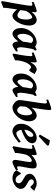

<svg xmlns="http://www.w3.org/2000/svg" viewBox="1234 -1966 947 3474"><g transform="rotate(90 1707.0 -229.5)"><path d="M433.1 -281.2Q433.1 -228 415 -170.9Q397 -113.8 372.6 -73.7Q352.5 -40 321 -11Q289.6 18.1 253.4 18.1Q229 18.1 196.8 -6.3Q164.6 -30.8 135.7 -73.7L149.4 -134.3Q158.7 -118.7 176 -104.5Q193.4 -90.3 212.6 -81.3Q231.9 -72.3 247.1 -72.3Q265.6 -72.3 280.5 -83.7Q295.4 -95.2 303.7 -112.3Q314.5 -135.7 319.3 -168.5Q324.2 -201.2 324.2 -235.4Q324.2 -282.2 310.8 -311Q297.4 -339.8 281.2 -339.8Q265.1 -339.8 229.7 -309.3Q194.3 -278.8 165 -222.2L162.6 -301.8Q201.7 -351.6 231.9 -377Q262.2 -402.3 286.9 -411.4Q311.5 -420.4 334 -420.4Q374 -420.4 403.6 -384.5Q433.1 -348.6 433.1 -281.2ZM191.9 -390.6Q191.9 -371.6 185.3 -327.9Q178.7 -284.2 165.3 -205.6Q151.9 -127 131.8 -2.4Q117.2 89.8 113.5 130.1Q109.9 170.4 114.3 182.6Q106 185.1 83.3 193.8Q60.5 202.6 38.1 211.7Q15.6 220.7 7.8 224.6L-9.8 208Q-7.3 190.4 -0.5 151.1Q6.3 111.8 16.1 59.6Q25.9 7.3 35.9 -49.6Q45.9 -106.4 54.7 -159.2Q63.5 -211.9 69.1 -252.7Q74.7 -293.5 74.7 -312.5Q74.7 -333 67.9 -337.6Q61 -342.3 52.7 -342.3Q47.9 -342.3 33.4 -338.4Q19 -334.5 11.7 -331.5L3.4 -362.8Q30.3 -375.5 64.5 -388.7Q98.6 -401.9 127.4 -411.1Q156.2 -420.4 167.5 -420.4Q178.7 -420.4 185.3 -414.3Q191.9 -408.2 191.9 -390.6Z M903.8 -48.3Q866.2 -21.5 831.3 -1.7Q796.4 18.1 780.3 18.1Q769.5 18.1 754.6 6.8Q739.7 -4.4 728.8 -33.4Q717.8 -62.5 717.8 -114.7Q717.8 -127.9 721.9 -159.9Q726.1 -191.9 732.2 -230Q738.3 -268.1 743.9 -300.3Q749.5 -332.5 752 -345.7Q754.9 -359.4 776.6 -372.8Q798.3 -386.2 825.7 -398.4Q853 -410.6 873 -420.4L887.2 -390.1Q872.6 -377.9 866 -367.7Q859.4 -357.4 853.5 -327.1Q839.8 -262.7 832.5 -209.2Q825.2 -155.8 825.2 -136.2Q825.2 -106.4 831.8 -86.4Q838.4 -66.4 849.1 -66.4Q857.9 -66.4 868.4 -69.1Q878.9 -71.8 896.5 -79.1ZM859.9 -367.7Q847.7 -358.9 835.4 -338.9Q823.2 -318.8 813 -301.5Q802.7 -284.2 794.9 -284.2Q789.1 -284.2 778.1 -294.9Q767.1 -305.7 752.9 -319.8Q738.8 -334 723.6 -344.7Q708.5 -355.5 693.8 -355Q665.5 -354.5 644.5 -335.9Q623.5 -317.4 609.9 -288.6Q596.2 -259.8 589.4 -228.3Q582.5 -196.8 582.5 -169.9Q582.5 -120.1 595.7 -95.9Q608.9 -71.8 625 -71.8Q639.6 -71.8 667.5 -98.9Q695.3 -126 731 -180.2L723.1 -92.3Q704.1 -65.4 680.7 -40Q657.2 -14.6 631.8 1.7Q606.4 18.1 581.1 18.1Q559.6 18.1 535.6 2.7Q511.7 -12.7 494.9 -46.6Q478 -80.6 478 -136.7Q478 -208 513.2 -271.2Q548.3 -334.5 611.8 -377.9Q635.7 -394.5 670.2 -407.5Q704.6 -420.4 743.2 -420.4Q766.6 -420.4 789.6 -407.7Q812.5 -395 831.1 -382.1Q849.6 -369.1 859.9 -367.7Z M1310.5 -381.8Q1305.2 -374.5 1296.1 -358.9Q1287.1 -343.3 1276.9 -326.2Q1266.6 -309.1 1258.1 -297.1Q1249.5 -285.2 1245.1 -285.2Q1233.9 -285.2 1223.9 -293.7Q1213.9 -302.2 1204.6 -310.8Q1195.3 -319.3 1186.5 -319.3Q1163.1 -319.3 1132.1 -278.1Q1101.1 -236.8 1082 -171.9Q1072.3 -138.2 1066.4 -101.3Q1060.5 -64.5 1062 -29.3Q1052.7 -24.9 1030.5 -15.1Q1008.3 -5.4 986.8 4.4Q965.3 14.2 958 18.1L939.9 1Q953.1 -63 963.9 -124.5Q974.6 -186 980.7 -235.6Q986.8 -285.2 986.8 -312.5Q986.8 -333 981.2 -337.6Q975.6 -342.3 968.3 -342.3Q961.9 -342.3 947.3 -338.1Q932.6 -334 925.8 -331.5L917.5 -362.8Q942.9 -374.5 976.6 -387.7Q1010.3 -400.9 1039.3 -410.6Q1068.4 -420.4 1079.1 -420.4Q1091.8 -420.4 1096.2 -411.1Q1100.6 -401.9 1100.6 -376Q1100.6 -366.2 1097.9 -344.7Q1095.2 -323.2 1092.8 -306.2Q1136.2 -376 1168.2 -398.2Q1200.2 -420.4 1229.5 -420.4Q1245.1 -420.4 1268.1 -405.3Q1291 -390.1 1310.5 -381.8Z M1727.1 -48.3Q1689.5 -21.5 1654.5 -1.7Q1619.6 18.1 1603.5 18.1Q1592.8 18.1 1577.9 6.8Q1563 -4.4 1552 -33.4Q1541 -62.5 1541 -114.7Q1541 -127.9 1545.2 -159.9Q1549.3 -191.9 1555.4 -230Q1561.5 -268.1 1567.1 -300.3Q1572.8 -332.5 1575.2 -345.7Q1578.1 -359.4 1599.9 -372.8Q1621.6 -386.2 1648.9 -398.4Q1676.3 -410.6 1696.3 -420.4L1710.4 -390.1Q1695.8 -377.9 1689.2 -367.7Q1682.6 -357.4 1676.8 -327.1Q1663.1 -262.7 1655.8 -209.2Q1648.4 -155.8 1648.4 -136.2Q1648.4 -106.4 1655 -86.4Q1661.6 -66.4 1672.4 -66.4Q1681.2 -66.4 1691.7 -69.1Q1702.1 -71.8 1719.7 -79.1ZM1683.1 -367.7Q1670.9 -358.9 1658.7 -338.9Q1646.5 -318.8 1636.2 -301.5Q1626 -284.2 1618.2 -284.2Q1612.3 -284.2 1601.3 -294.9Q1590.3 -305.7 1576.2 -319.8Q1562 -334 1546.9 -344.7Q1531.7 -355.5 1517.1 -355Q1488.8 -354.5 1467.8 -335.9Q1446.8 -317.4 1433.1 -288.6Q1419.4 -259.8 1412.6 -228.3Q1405.8 -196.8 1405.8 -169.9Q1405.8 -120.1 1418.9 -95.9Q1432.1 -71.8 1448.2 -71.8Q1462.9 -71.8 1490.7 -98.9Q1518.6 -126 1554.2 -180.2L1546.4 -92.3Q1527.3 -65.4 1503.9 -40Q1480.5 -14.6 1455.1 1.7Q1429.7 18.1 1404.3 18.1Q1382.8 18.1 1358.9 2.7Q1335 -12.7 1318.1 -46.6Q1301.3 -80.6 1301.3 -136.7Q1301.3 -208 1336.4 -271.2Q1371.6 -334.5 1435.1 -377.9Q1459 -394.5 1493.4 -407.5Q1527.8 -420.4 1566.4 -420.4Q1589.8 -420.4 1612.8 -407.7Q1635.7 -395 1654.3 -382.1Q1672.9 -369.1 1683.1 -367.7Z M2165 -273.9Q2164.1 -226.6 2144.3 -177.5Q2124.5 -128.4 2090.8 -84Q2060.1 -43.9 2012.7 -12.9Q1965.3 18.1 1908.7 18.1Q1893.1 18.1 1871.6 7.8Q1850.1 -2.4 1829.3 -20.3Q1808.6 -38.1 1794.9 -60.8Q1781.2 -83.5 1780.8 -108.4Q1780.8 -124 1785.2 -159.2Q1789.6 -194.3 1796.6 -240.7Q1803.7 -287.1 1811.5 -337.6Q1819.3 -388.2 1826.7 -435.8Q1834 -483.4 1838.4 -520.3Q1842.8 -557.1 1842.8 -575.7Q1842.8 -596.2 1834.7 -600.8Q1826.7 -605.5 1818.8 -605.5Q1813.5 -605.5 1803.7 -602.5Q1793.9 -599.6 1785.9 -596.7Q1777.8 -593.8 1777.8 -593.8L1770 -626Q1797.4 -638.7 1832 -651.9Q1866.7 -665 1895.8 -673.8Q1924.8 -682.6 1935.5 -682.6Q1951.2 -682.6 1956.3 -674.6Q1961.4 -666.5 1961.4 -645.5Q1961.4 -624.5 1956.5 -584.5Q1951.7 -544.4 1943.8 -493.7Q1936 -442.9 1927.2 -388.7Q1918.5 -334.5 1910.9 -284.2Q1903.3 -233.9 1898.2 -195.1Q1893.1 -156.2 1893.1 -136.2Q1893.1 -120.6 1904.5 -105Q1916 -89.4 1931.6 -78.6Q1947.3 -67.9 1959.5 -67.4Q1981 -66.4 1996.8 -77.6Q2012.7 -88.9 2024.4 -106Q2042 -132.8 2049.6 -170.2Q2057.1 -207.5 2057.1 -237.8Q2057.1 -283.2 2044.4 -311Q2031.7 -338.9 2010.3 -338.9Q1997.1 -338.9 1963.4 -308.6Q1929.7 -278.3 1888.7 -203.6L1881.3 -273.9Q1918.9 -335 1952.4 -366.5Q1985.8 -397.9 2013.7 -409.2Q2041.5 -420.4 2061 -420.4Q2105 -420.4 2135.3 -382.8Q2165.5 -345.2 2165 -273.9Z M2562.5 -341.3Q2562.5 -321.8 2553.5 -297.6Q2544.4 -273.4 2515.4 -246.1Q2486.3 -218.8 2428 -188.7Q2369.6 -158.7 2271.5 -126.5L2268.1 -174.3Q2329.1 -199.7 2365 -219Q2400.9 -238.3 2418.7 -254.4Q2436.5 -270.5 2441.9 -285.6Q2447.3 -300.8 2447.3 -317.4Q2447.3 -337.9 2438.5 -348.4Q2429.7 -358.9 2417 -358.9Q2410.2 -358.9 2395.3 -350.8Q2380.4 -342.8 2368.7 -329.6Q2345.2 -301.3 2331.3 -265.4Q2317.4 -229.5 2317.4 -180.2Q2317.4 -121.6 2337.6 -86.7Q2357.9 -51.8 2384.3 -51.8Q2403.3 -51.8 2440.2 -69.8Q2477.1 -87.9 2531.2 -131.8Q2536.1 -128.9 2543.5 -115.2Q2550.8 -101.6 2551.8 -98.6Q2478.5 -34.7 2429.9 -8.3Q2381.3 18.1 2340.8 18.1Q2315.9 18.1 2285.4 3.2Q2254.9 -11.7 2232.7 -45.4Q2210.4 -79.1 2210.4 -135.7Q2210.4 -206.5 2243.7 -264.4Q2276.9 -322.3 2333 -368.7Q2353 -385.7 2389.6 -403.1Q2426.3 -420.4 2462.4 -420.4Q2513.7 -420.4 2538.1 -395.3Q2562.5 -370.1 2562.5 -341.3ZM2596.2 -640.6 2606.4 -613.3 2437 -457Q2417.5 -462.9 2405.8 -480L2509.8 -658.7Q2517.6 -658.2 2536.4 -654.8Q2555.2 -651.4 2573.2 -647.5Q2591.3 -643.6 2596.2 -640.6Z M3056.6 -50.3Q3029.3 -34.2 2999 -18.3Q2968.8 -2.4 2942.1 7.8Q2915.5 18.1 2900.4 18.1Q2884.3 18.1 2873.8 4.2Q2863.3 -9.8 2863.3 -33.7Q2863.3 -43.5 2867.2 -67.9Q2871.1 -92.3 2876.7 -124.3Q2882.3 -156.2 2887.7 -188.7Q2893.1 -221.2 2897 -247.3Q2900.9 -273.4 2900.9 -285.6Q2900.9 -311.5 2896 -321.8Q2891.1 -332 2877 -332Q2865.2 -332 2837.6 -316.7Q2810.1 -301.3 2784.2 -260.3Q2771.5 -238.8 2763.9 -208.5Q2756.3 -178.2 2749 -134.8Q2741.2 -94.7 2739.5 -72.5Q2737.8 -50.3 2738.8 -29.3Q2730.5 -25.9 2708.3 -15.9Q2686 -5.9 2664.1 4.2Q2642.1 14.2 2634.8 18.1L2615.7 1Q2625 -43.9 2633.8 -92.3Q2642.6 -140.6 2649.2 -185.1Q2655.8 -229.5 2659.7 -263.4Q2663.6 -297.4 2663.6 -313.5Q2663.6 -334 2659.2 -338.6Q2654.8 -343.3 2647 -343.3Q2640.6 -343.3 2625 -338.9Q2609.4 -334.5 2602.1 -331.5L2593.8 -363.8Q2619.1 -374.5 2653.8 -387.9Q2688.5 -401.4 2717.5 -410.9Q2746.6 -420.4 2755.9 -420.4Q2768.6 -420.4 2772.9 -410.9Q2777.3 -401.4 2777.3 -369.6Q2777.3 -349.6 2773.9 -325.7Q2823.2 -374 2870.8 -397.2Q2918.5 -420.4 2958 -420.4Q2986.8 -420.4 3002.4 -406.7Q3018.1 -393.1 3018.1 -349.6Q3018.1 -326.2 3012.2 -290.5Q3006.3 -254.9 2998.8 -216.6Q2991.2 -178.2 2985.4 -145Q2979.5 -111.8 2979.5 -93.3Q2979.5 -77.6 2983.6 -72Q2987.8 -66.4 2996.6 -66.4Q3012.7 -66.4 3044.9 -81.5Z M3423.8 -378.9Q3414.1 -365.7 3400.4 -348.9Q3386.7 -332 3374.5 -319.8Q3362.3 -307.6 3356.4 -307.6Q3346.7 -307.6 3334 -322.8Q3321.3 -337.9 3304.4 -353Q3287.6 -368.2 3265.6 -368.2Q3240.7 -368.2 3228.3 -355.5Q3215.8 -342.8 3215.8 -321.8Q3215.8 -300.8 3234.4 -285.2Q3252.9 -269.5 3289.1 -251Q3313.5 -238.3 3336.4 -222.2Q3359.4 -206.1 3373.8 -183.6Q3388.2 -161.1 3388.2 -129.4Q3388.2 -98.1 3369.4 -71.3Q3350.6 -44.4 3320.8 -24.4Q3291 -4.4 3257.3 6.8Q3223.6 18.1 3194.3 18.1Q3155.8 18.1 3125 6.1Q3094.2 -5.9 3076.4 -22.2Q3058.6 -38.6 3058.6 -51.3Q3058.6 -57.1 3064.7 -71Q3070.8 -85 3080.1 -99.9Q3089.4 -114.7 3097.9 -125.2Q3106.4 -135.7 3111.3 -135.7Q3117.2 -135.7 3125 -121.1Q3132.8 -106.4 3145 -87.2Q3157.2 -67.9 3176.3 -53.2Q3195.3 -38.6 3223.6 -38.6Q3252.4 -38.6 3269.3 -54.7Q3286.1 -70.8 3286.1 -96.2Q3286.1 -127 3258.1 -148.9Q3230 -170.9 3195.8 -188.5Q3148.4 -212.4 3131.8 -238.3Q3115.2 -264.2 3115.2 -293Q3115.2 -321.3 3131.6 -344.7Q3147.9 -368.2 3174.3 -385Q3200.7 -401.9 3231 -411.1Q3261.2 -420.4 3289.1 -420.4Q3321.8 -420.4 3344.7 -411.4Q3367.7 -402.3 3386.2 -392.3Q3404.8 -382.3 3423.8 -378.9Z"/></g></svg>

Font: Dai Banna SIL SemiBold
Style: Italic
Weight: 600
Italic angle: -11°
Designer: Victor Gaultney
Foundry: SIL International
Version: Version 4.000